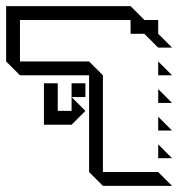

<svg xmlns="http://www.w3.org/2000/svg" viewBox="-20 -605 602 625"><path d="M495 -360V-405L540 -360ZM495 -270V-315L540 -270ZM495 -180V-225L540 -180ZM495 -90V-135L540 -90ZM270 -45V-360H45L0 -405V-585H405L450 -540H495V-495L540 -450H495L450 -495H405V-540H45V-405H270L315 -360V-45H495L540 0H315ZM213 -289V-334H258V-289ZM123 -199V-334H168V-244H213V-289L258 -244L213 -199Z"/></svg>

Font: Rubik Iso
Style: Regular
Weight: 400
Designer: Hubert and Fischer, NaN
Foundry: Hubert and Fischer, NaN
Version: Version 2.200